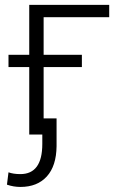

<svg xmlns="http://www.w3.org/2000/svg" viewBox="-20 -548 481 782"><path d="M8.3 0ZM424.8 -478H157.7V0H99.1V-528.3H424.8ZM313.5 -274.9H14.6V-324.7H313.5ZM210.4 -65.9V47.4Q209.5 127.9 170.7 170.7Q131.8 213.4 63 213.4Q35.2 213.4 8.3 204.1L14.6 153.8Q34.2 161.1 63 161.1Q152.3 161.1 152.3 38.1V-65.9Z"/></svg>

Font: Roboto Light
Style: Regular
Weight: 300
Designer: Google
Version: Version 2.134; 2016; ttfautohint (v1.6)